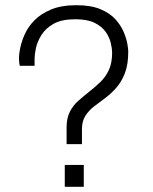

<svg xmlns="http://www.w3.org/2000/svg" viewBox="-20 -718 587 738"><path d="M236 -164V-229Q236 -264 248.5 -288.5Q261 -313 281.5 -331Q302 -349 323.5 -366Q345 -383 365.5 -402.5Q386 -422 398.5 -449Q411 -476 411 -516Q411 -530 406 -552Q401 -574 386.5 -595Q372 -616 344 -630Q316 -644 269 -644Q217 -644 186 -626.5Q155 -609 139 -583Q123 -557 118 -532.5Q113 -508 113 -494Q113 -487 113 -480Q113 -473 113 -465H56Q55 -468 54 -476.5Q53 -485 53 -498Q53 -511 58 -535Q63 -559 75.5 -587Q88 -615 112.5 -640Q137 -665 176.5 -681.5Q216 -698 274 -698Q330 -698 366.5 -682.5Q403 -667 424 -643.5Q445 -620 455.5 -595Q466 -570 469.5 -549.5Q473 -529 473 -520Q473 -470 460 -436.5Q447 -403 426.5 -380Q406 -357 383.5 -340.5Q361 -324 341 -308.5Q321 -293 308 -272.5Q295 -252 295 -222V-164ZM229 0V-84H302V0Z"/></svg>

Font: Archivo SemiBold ExtraLight
Style: Regular
Weight: 250
Version: Version 2.001